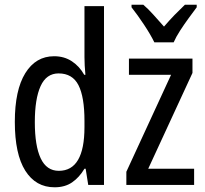

<svg xmlns="http://www.w3.org/2000/svg" viewBox="-20 -786 870 816"><path d="M212 10Q132 10 87.5 -60.5Q43 -131 43 -268Q43 -403 87.5 -475Q132 -547 210 -547Q253 -547 285.5 -525.5Q318 -504 338 -468H343Q341 -487 340 -507.5Q339 -528 339 -543V-760H422V0H355L344 -69H339Q317 -32 286.5 -11Q256 10 212 10ZM230 -60Q339 -60 339 -246V-272Q339 -374 313.5 -424Q288 -474 229 -474Q177 -474 152.5 -420Q128 -366 128 -267Q128 -166 153 -113Q178 -60 230 -60ZM805 0H517V-56L707 -468H528V-537H798V-476L610 -69H805ZM816 -766V-755Q801 -735 782 -709Q763 -683 745.5 -656Q728 -629 718 -606H636Q620 -639 592.5 -680.5Q565 -722 539 -755V-766H589Q609 -749 631.5 -724Q654 -699 677 -673Q702 -702 721.5 -722Q741 -742 766 -766Z"/></svg>

Font: Avrile Sans Condensed
Style: Regular
Weight: 400
Width: 3
Designer: Monotype Design Team
Foundry: Monotype Imaging Inc.
Version: Version 2.001;September 10, 2019;FontCreator 11.5.0.2425 64-